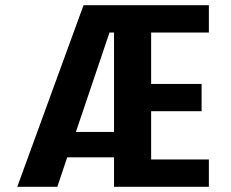

<svg xmlns="http://www.w3.org/2000/svg" viewBox="-20 -720 890 740"><path d="M46.5 0 302 -700H785V-594.5H562.5V-396.5H757V-291.5H562.5V-105.5H785V0H419.5V-113.5H239L201 0ZM419.5 -594.5H402L272.5 -211.5H419.5Z"/></svg>

Font: Trispace SemiBold
Style: Regular
Weight: 600
Designer: Tyler Finck
Foundry: Etcetera Type Company
Version: Version 1.210; ttfautohint (v1.8.3)